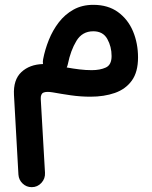

<svg xmlns="http://www.w3.org/2000/svg" viewBox="-20 -379 631 798"><path d="M367.7 -358.9Q429.2 -358.9 470.7 -328.6Q512.2 -298.3 533 -248.5Q553.7 -198.7 553.7 -140.1Q553.7 -79.6 527.8 -43.9Q502 -8.3 457.3 7.3Q412.6 22.9 356 22.9Q314.9 22.9 274.4 17.1Q233.9 11.2 199.2 4.9Q172.9 0.5 160.6 5.9Q148.4 11.2 149.4 32.7L167 338.9Q168.5 363.3 152.1 381.1Q135.7 398.9 111.8 398.9Q89.8 398.9 74 383.8Q58.1 368.7 56.6 346.7L38.1 16.1Q34.7 -47.4 68.8 -79.3Q103 -111.3 158.7 -112.8Q157.2 -122.6 159.2 -132.8Q167 -173.3 183.1 -213.4Q199.2 -253.4 224.6 -286.4Q250 -319.3 285.6 -339.1Q321.3 -358.9 367.7 -358.9ZM262.2 -113.3Q260.7 -105.5 257.3 -98.6Q283.7 -93.8 310.1 -90.6Q336.4 -87.4 361.3 -87.4Q396 -87.4 419.9 -98.4Q443.8 -109.4 443.8 -146Q443.8 -185.1 426 -217Q408.2 -249 367.7 -249Q321.8 -249 297.6 -209Q273.4 -168.9 262.2 -113.3Z"/></svg>

Font: Mikhak-FD SemiBold
Style: Regular
Weight: 600
Designer: Amin Abedi
Version: Version 3.2